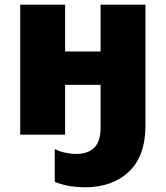

<svg xmlns="http://www.w3.org/2000/svg" viewBox="-20 -573 705 817"><path d="M599 -40Q599 91 528.5 157.5Q458 224 341 224Q314 224 281.5 219.5Q249 215 213 201V61Q231 71 256.5 76.5Q282 82 304 82Q354 82 381 55.5Q408 29 408 -31V-212H257V0H66V-553H257V-354H408V-553H599Z"/></svg>

Font: Noto Sans Black
Style: Regular
Weight: 900
Designer: Monotype Design Team
Foundry: Monotype Imaging Inc.
Version: Version 2.007